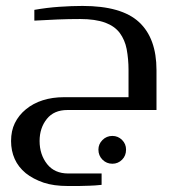

<svg xmlns="http://www.w3.org/2000/svg" viewBox="-20 -369 597 644"><path d="M411.1 -43V-134.8Q411.1 -170.4 404.8 -204.6Q398.9 -234.9 381.8 -258.3Q364.7 -281.2 333 -293Q299.3 -305.2 249 -305.2Q210.9 -305.2 173.3 -303.7Q153.8 -302.7 95.2 -299.8V-335.9Q136.7 -343.3 178.7 -346.2Q220.7 -349.1 256.8 -349.1Q387.7 -349.1 446.3 -294.9Q504.9 -240.7 504.9 -133.8V0H206.1Q161.1 0 137.2 29.8Q112.8 60.1 112.8 104Q112.8 149.4 138.2 181.6Q163.1 212.9 209 212.9H320.8V251Q299.3 253.4 280.3 253.9Q253.9 254.9 244.1 254.9H208Q160.2 254.9 126.5 243.7Q90.8 231.4 66.4 211.9Q41.5 191.4 29.3 164.1Q17.1 136.7 17.1 104Q17.1 69.8 29.8 43.9Q43 17.1 66.9 -2.4Q91.3 -22.5 123.5 -32.7Q155.8 -43 194.8 -43ZM310.1 132.8Q310.1 114.3 323.7 100.6Q337.4 86.9 356.9 86.9Q376 86.9 389.6 100.6Q402.8 113.8 402.8 132.8Q402.8 153.3 389.6 166.5Q376 180.2 356.9 180.2Q337.4 180.2 323.7 166.5Q310.1 152.8 310.1 132.8Z"/></svg>

Font: SimahzazaarabicW05-Regular
Style: Regular
Weight: 400
Designer: Ahmed zaza
Foundry: Ahmed zaza
Version: Version 1.001